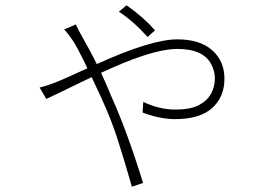

<svg xmlns="http://www.w3.org/2000/svg" viewBox="-20 -634 1040 722"><path d="M427 -590 456 -614Q519 -570 563 -520L535 -495Q480 -556 427 -590ZM275 -522Q277 -518 279.5 -513.5Q282 -509 285 -503Q352 -387 398 -273Q456 -146 518 54L476 68Q444 -43 421 -114Q398 -185 365 -257Q362 -264 359.5 -269.5Q357 -275 355 -279Q280 -442 256 -478Q234 -511 221 -523L265 -542ZM186 -323Q205 -330 253 -352L346 -394Q549 -486 647 -486Q732 -486 778 -445Q824 -404 824 -338Q824 -269 777.5 -227.5Q731 -186 638 -186Q607 -186 573.5 -193.5Q540 -201 516 -211L519 -251Q542 -239 574 -230.5Q606 -222 639 -222Q699 -222 730 -240Q760 -256 774 -282.5Q788 -309 788 -339Q788 -364 776 -389Q747 -450 647 -450Q574 -450 444 -397Q373 -368 244 -305Q187 -277 154 -262L129 -305Q147 -309 163.5 -315Q180 -321 186 -323Z"/></svg>

Font: Merged Yaku Han JP ExtraLight
Style: Regular
Weight: 250
Designer: Ryoko NISHIZUKA 西塚涼子 (kana, bopomofo & ideographs); Paul D. Hunt (Latin, Greek & Cyrillic); Sandoll Communications 산돌커뮤니
Foundry: Adobe
Version: Version 2.004